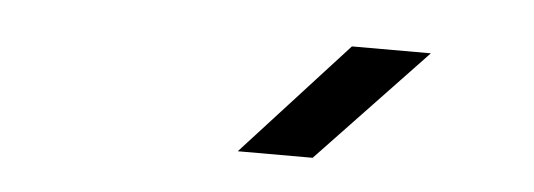

<svg xmlns="http://www.w3.org/2000/svg" viewBox="-27 -833 653 235"><g transform="rotate(5 300.0 -715.0)"><path d="M270 -645H362L495 -785H398Z"/></g></svg>

Font: JetBrains Mono
Style: Italic
Weight: 400
Italic angle: -9°
Monospace: yes
Designer: Philipp Nurullin, Konstantin Bulenkov
Foundry: JetBrains
Version: Version 2.305